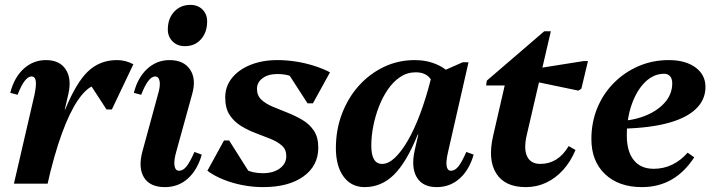

<svg xmlns="http://www.w3.org/2000/svg" viewBox="-20 -752 2930 786"><path d="M137 -55 169 -304H247Q292 -414 340.5 -460Q389 -506 459 -506Q494 -506 526 -489L438 -304H416L334 -430H386V-406Q351 -406 316 -364.5Q281 -323 248.5 -244.5Q216 -166 188 -55ZM37 0 121 -363Q129 -401 126.5 -420Q124 -439 109 -439Q81 -439 52 -364L22 -372Q38 -435 77 -470.5Q116 -506 168 -506Q224 -506 249 -468Q274 -430 260 -368L175 0Z M655 14Q594 14 569.5 -25.5Q545 -65 563 -132L626 -363Q637 -399 633.5 -419Q630 -439 615 -439Q587 -439 558 -364L528 -372Q544 -435 583 -470.5Q622 -506 674 -506Q732 -506 758 -467.5Q784 -429 767 -368L701 -129Q691 -93 694.5 -73Q698 -53 713 -53Q729 -53 743 -70Q757 -87 776 -130L806 -119Q788 -56 749 -21Q710 14 655 14ZM737 -563Q706 -563 686.5 -582.5Q667 -602 667 -631Q667 -676 693 -704Q719 -732 759 -732Q790 -732 809 -713Q828 -694 828 -664Q828 -620 803 -591.5Q778 -563 737 -563Z M1057 14Q1015 14 973.5 6Q932 -2 894.5 -17Q857 -32 829 -53L897 -177H918L1004 -41L938 -45V-107Q956 -74 985 -58.5Q1014 -43 1056 -43Q1099 -43 1125.5 -62.5Q1152 -82 1152 -113Q1152 -140 1134 -156Q1116 -172 1087.5 -183.5Q1059 -195 1027 -207Q995 -219 966.5 -236.5Q938 -254 920 -281.5Q902 -309 902 -353Q902 -398 929.5 -432.5Q957 -467 1005.5 -486.5Q1054 -506 1116 -506Q1153 -506 1191.5 -500Q1230 -494 1266 -482.5Q1302 -471 1331 -456L1261 -329H1239L1153 -462L1224 -459V-400Q1207 -424 1180 -436.5Q1153 -449 1116 -449Q1078 -449 1055 -432Q1032 -415 1032 -388Q1032 -361 1050 -344Q1068 -327 1097 -315Q1126 -303 1157.5 -290.5Q1189 -278 1218 -261Q1247 -244 1265 -217Q1283 -190 1283 -148Q1283 -73 1222 -29.5Q1161 14 1057 14Z M1473 14Q1418 14 1386.5 -29Q1355 -72 1355 -146Q1355 -221 1380 -286.5Q1405 -352 1449 -401Q1493 -450 1551.5 -478Q1610 -506 1678 -506Q1728 -506 1769.5 -487.5Q1811 -469 1835 -436L1763 -341Q1763 -399 1743.5 -427.5Q1724 -456 1682 -456Q1647 -456 1618.5 -437Q1590 -418 1568 -386Q1546 -354 1531 -315Q1516 -276 1508 -235Q1500 -194 1500 -156Q1500 -81 1544 -81Q1570 -81 1596.5 -106Q1623 -131 1649.5 -176.5Q1676 -222 1700 -286Q1724 -350 1744 -429L1797 -409L1776 -201H1690Q1644 -87 1592.5 -36.5Q1541 14 1473 14ZM1768 14Q1710 14 1686 -26.5Q1662 -67 1678 -138L1751 -456H1781L1874 -497H1898L1814 -129Q1805 -90 1808.5 -71.5Q1812 -53 1826 -53Q1842 -53 1856 -70Q1870 -87 1889 -130L1919 -119Q1901 -56 1861.5 -21Q1822 14 1768 14Z M2132 14Q2047 14 2011.5 -42Q1976 -98 1999 -197L2059 -458L2089 -402H1970L1973 -422L2208 -624H2235L2137 -202Q2123 -144 2137.5 -112.5Q2152 -81 2192 -81Q2228 -81 2257 -99Q2286 -117 2308 -154L2336 -138Q2316 -90 2285 -56Q2254 -22 2215.5 -4Q2177 14 2132 14ZM2348 -381 2132 -426 2142 -466 2369 -502H2387L2360 -389Z M2608 14Q2513 14 2457 -39Q2401 -92 2401 -183Q2401 -251 2425 -309.5Q2449 -368 2492.5 -412Q2536 -456 2593.5 -481Q2651 -506 2718 -506Q2786 -506 2827 -476Q2868 -446 2868 -396Q2868 -341 2825 -302.5Q2782 -264 2699.5 -244.5Q2617 -225 2497 -225V-256Q2563 -256 2616 -276Q2669 -296 2700.5 -331Q2732 -366 2732 -411Q2732 -430 2723 -440Q2714 -450 2699 -450Q2656 -450 2621.5 -416.5Q2587 -383 2566.5 -325.5Q2546 -268 2546 -197Q2546 -132 2574.5 -96.5Q2603 -61 2656 -61Q2697 -61 2732 -78Q2767 -95 2795 -127L2822 -108Q2743 14 2608 14Z"/></svg>

Font: Platypi Light SemiBold
Style: Italic
Weight: 600
Italic angle: -13°
Version: Version 1.200